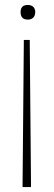

<svg xmlns="http://www.w3.org/2000/svg" viewBox="-20 -554 217 774"><path d="M92 -534Q106 -534 114 -526.5Q122 -519 122 -505Q122 -491 114 -483Q106 -475 92 -475Q63 -475 63 -505Q63 -534 92 -534ZM76 -393H100V-379L105 190V200H71V190L76 -379Z"/></svg>

Font: Encode Sans Compressed
Style: Thin
Weight: 100
Designer: Pablo Impallari, Andres Torresi
Foundry: Pablo Impallari, Andres Torresi
Version: Version 1.000; ttfautohint (v1.00) -l 8 -r 50 -G 200 -x 14 -